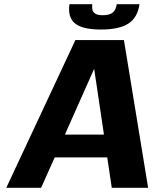

<svg xmlns="http://www.w3.org/2000/svg" viewBox="-20 -890 732 910"><path d="M509.8 0 488.3 -144H239.3L174.8 0H9.8L337.4 -700.2H567.4L682.1 0ZM426.3 -564 287.6 -252H472.7ZM641.1 -870.1Q632.3 -807.1 588.9 -778.6Q545.4 -750 458.5 -750Q371.6 -750 335.9 -778.6Q300.3 -807.1 309.1 -870.1H417.5Q413.6 -843.8 424.6 -831.1Q435.5 -818.4 462.9 -817.9H467.8Q498.5 -817.9 513.9 -830.1Q529.3 -842.3 533.2 -870.1Z"/></svg>

Font: Fivo Sans
Style: Italic
Weight: 700
Designer: Alexander Slobzheninov
Foundry: Alexander Slobzheninov
Version: 1.0